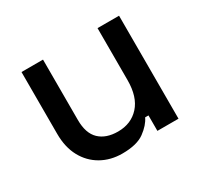

<svg xmlns="http://www.w3.org/2000/svg" viewBox="-112 -640 837 796"><g transform="rotate(-30 307.0 -242.0)"><path d="M265 9Q209 9 165 -16Q121 -41 96 -87Q71 -133 71 -197V-493H174V-204Q174 -140 206 -109.5Q238 -79 295 -79Q358 -79 396.5 -121.5Q435 -164 435 -244V-493H538V0H437V-74H421Q407 -44 371 -17.5Q335 9 265 9Z"/></g></svg>

Font: Space Grotesk Medium
Style: Regular
Weight: 500
Designer: Florian Karsten
Foundry: Florian Karsten
Version: Version 2.000